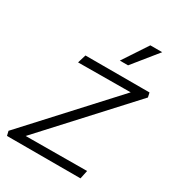

<svg xmlns="http://www.w3.org/2000/svg" viewBox="-211 -1033 1062 1160"><g transform="rotate(30 319.5 -453.5)"><path d="M17.5 0 10 -31.5 579.1 -652 599.5 -602.2 167.3 -599.5 185.1 -658H631.9L638.8 -626.8L69.4 -6L51.3 -55.8L542.6 -58.5L530.3 0ZM380.5 -735.1 493.9 -907H576.7L437.7 -735.1Z"/></g></svg>

Font: Ysabeau
Style: Bold Italic
Weight: 700
Italic angle: -12°
Designer: Christian Thalmann (Catharsis Fonts)
Version: Version 2.002